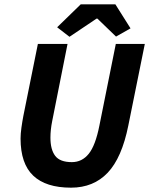

<svg xmlns="http://www.w3.org/2000/svg" viewBox="-20 -855 689 887"><path d="M301 -685 244 -729 353 -835H513L583 -724L516 -686L430 -769H426ZM88 -320 155 -652H292L221 -295Q217 -275 215 -256Q213 -237 213 -219Q213 -164 235 -135Q257 -106 312 -106Q359 -106 390 -144.5Q421 -183 439 -274L515 -652H649L573 -276Q543 -126 477.5 -57Q412 12 308 12Q192 12 133.5 -43.5Q75 -99 75 -215Q75 -237 79 -265.5Q83 -294 88 -320Z"/></svg>

Font: TypoPRO Source Sans Pro
Style: Bold Italic
Weight: 700
Italic angle: -11°
Designer: Paul D. Hunt
Foundry: Adobe Systems Incorporated
Version: Version 1.075;PS 2.000;hotconv 1.0.86;makeotf.lib2.5.63406